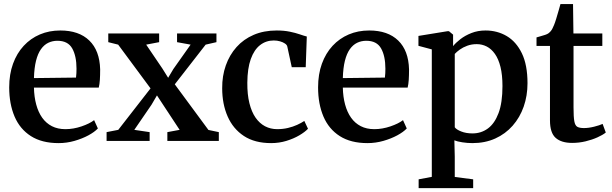

<svg xmlns="http://www.w3.org/2000/svg" viewBox="-20 -712 3090 970"><path d="M276 11Q191.5 11 136 -24.5Q80.5 -60 53.5 -123.5Q26.5 -187 26.5 -270.5Q26.5 -337 45.8 -390Q65 -443 99.8 -480.5Q134.5 -518 181.5 -538Q228.5 -558 284.5 -558Q379 -558 431.2 -507.2Q483.5 -456.5 486 -361.5Q486 -330.5 484.5 -308.2Q483 -286 479 -269.5H151.5Q152.5 -222.5 163 -183.8Q173.5 -145 193.2 -117.2Q213 -89.5 242.2 -74.5Q271.5 -59.5 310.5 -59.5Q351 -59.5 392 -73.5Q433 -87.5 455.5 -105L474.5 -63Q457.5 -45 426.5 -28.2Q395.5 -11.5 356.2 -0.2Q317 11 276 11ZM151.5 -317.5 364 -320Q365.5 -330.5 366 -342.5Q366.5 -354.5 366.5 -365Q366.5 -429 344.8 -467.5Q323 -506 270 -506Q245 -506 223.8 -495.8Q202.5 -485.5 186.8 -463.2Q171 -441 162 -405Q153 -369 151.5 -317.5Z M577.5 -56 740.5 -265.5 577 -486.5 527 -499V-543H784V-499L718.5 -486.5L800.5 -365.5L829.5 -319L856 -363.5L943 -486.5L874.5 -499V-543H1073.5V-499L1019 -486.5L863 -286L1033 -55.5L1085.5 -44.5V0H825.5V-44.5L887.5 -56L805.5 -180.5L773 -230L745.5 -183L658.5 -56L736 -44.5V0H518.5V-44.5Z M1350 11Q1267 11 1212.2 -25Q1157.5 -61 1130 -123.8Q1102.5 -186.5 1102.5 -266Q1102 -328.5 1120.8 -381.5Q1139.5 -434.5 1175 -474.2Q1210.5 -514 1261.8 -536Q1313 -558 1378 -558Q1414.5 -558 1443.8 -552Q1473 -546 1494.5 -538.5Q1516 -531 1530 -527.5L1524.5 -372.5H1454L1431.5 -476.5Q1430 -485 1419.8 -492Q1409.5 -499 1394.8 -503.2Q1380 -507.5 1363 -507.5Q1324 -507.5 1294 -484.2Q1264 -461 1247 -413.8Q1230 -366.5 1229.5 -294Q1229 -235 1240 -190.8Q1251 -146.5 1271.2 -117.5Q1291.5 -88.5 1319.2 -74Q1347 -59.5 1380.5 -59.5Q1409 -59.5 1434.5 -65.5Q1460 -71.5 1481.2 -81.2Q1502.5 -91 1517.5 -101L1536 -61.5Q1520.5 -45 1492 -28.2Q1463.5 -11.5 1426.8 -0.2Q1390 11 1350 11Z M1836.5 11Q1752 11 1696.5 -24.5Q1641 -60 1614 -123.5Q1587 -187 1587 -270.5Q1587 -337 1606.2 -390Q1625.5 -443 1660.2 -480.5Q1695 -518 1742 -538Q1789 -558 1845 -558Q1939.5 -558 1991.8 -507.2Q2044 -456.5 2046.5 -361.5Q2046.5 -330.5 2045 -308.2Q2043.5 -286 2039.5 -269.5H1712Q1713 -222.5 1723.5 -183.8Q1734 -145 1753.8 -117.2Q1773.5 -89.5 1802.8 -74.5Q1832 -59.5 1871 -59.5Q1911.5 -59.5 1952.5 -73.5Q1993.5 -87.5 2016 -105L2035 -63Q2018 -45 1987 -28.2Q1956 -11.5 1916.8 -0.2Q1877.5 11 1836.5 11ZM1712 -317.5 1924.5 -320Q1926 -330.5 1926.5 -342.5Q1927 -354.5 1927 -365Q1927 -429 1905.2 -467.5Q1883.5 -506 1830.5 -506Q1805.5 -506 1784.2 -495.8Q1763 -485.5 1747.2 -463.2Q1731.5 -441 1722.5 -405Q1713.5 -369 1712 -317.5Z M2095 238.5V194L2161.5 181.5V-462.5L2094 -480.5V-530.5L2241.5 -554.5H2248L2269 -537V-479Q2282.5 -496 2306 -514.2Q2329.5 -532.5 2361.8 -545.2Q2394 -558 2433 -558Q2492 -558 2540 -529.8Q2588 -501.5 2616.5 -442.8Q2645 -384 2645 -291.5Q2645 -228.5 2625.8 -173.5Q2606.5 -118.5 2570 -77Q2533.5 -35.5 2482 -12.2Q2430.5 11 2366.5 11Q2341.5 11 2315.8 7Q2290 3 2275.5 -3L2277.5 79V182L2370.5 194V238.5ZM2367 -38Q2411 -38 2445 -63Q2479 -88 2498.8 -140.8Q2518.5 -193.5 2518.5 -277Q2518.5 -333.5 2508.5 -373.8Q2498.5 -414 2480.5 -439.5Q2462.5 -465 2439 -477Q2415.5 -489 2388.5 -489Q2362.5 -489 2340.8 -481Q2319 -473 2303 -461.5Q2287 -450 2277.5 -439.5V-69Q2285.5 -57.5 2310 -47.8Q2334.5 -38 2367 -38Z M2870.5 10Q2816 10 2787.2 -15.5Q2758.5 -41 2758.5 -104V-480H2690.5V-523Q2700 -526 2712 -529.2Q2724 -532.5 2734.5 -536Q2745 -539.5 2750.5 -543.5Q2757 -548.5 2762 -554.2Q2767 -560 2771 -568Q2775 -576 2779 -585.5Q2784 -597.5 2790 -617.2Q2796 -637 2801.8 -657.2Q2807.5 -677.5 2811.5 -691.5H2875L2877 -543H3023V-480H2877.5V-169Q2877.5 -121.5 2881.5 -99.5Q2885.5 -77.5 2897 -71.2Q2908.5 -65 2930 -65Q2954 -65 2981.8 -72Q3009.5 -79 3024.5 -86L3040.5 -42.5Q3025 -30 2998.2 -18Q2971.5 -6 2938.5 2Q2905.5 10 2870.5 10Z"/></svg>

Font: Merriweather 48pt SemiBold
Style: Regular
Weight: 600
Version: Version 2.100